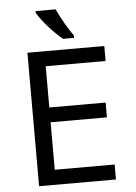

<svg xmlns="http://www.w3.org/2000/svg" viewBox="-61 -977 722 1023"><g transform="rotate(-5 300.0 -465.5)"><path d="M517.1 0H106V-713.9H517.1V-633.8H196.8V-413.1H498V-334H196.8V-80.1H517.1ZM360.4 -771H301.3Q220.2 -840.3 168.5 -920.9V-931.2H275.4Q317.4 -844.2 360.4 -784.2Z"/></g></svg>

Font: Droid Sans Mono
Style: Regular
Weight: 400
Monospace: yes
Version: Version 1.00 build 112